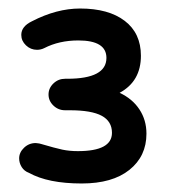

<svg xmlns="http://www.w3.org/2000/svg" viewBox="-20 -720 401 451"><path d="M48 -314Q37 -318 31 -327.5Q25 -337 25 -348Q25 -362 36.5 -373Q48 -384 64 -384L72 -383L76 -382Q110 -372 126.5 -368.5Q143 -365 163 -365Q243 -365 243 -408Q243 -435 219 -448Q195 -461 144 -461H133Q117 -461 105.5 -472Q94 -483 94 -498Q94 -513 105.5 -524Q117 -535 133 -535H138Q230 -535 230 -584Q230 -625 164 -625Q119 -625 84 -607Q76 -603 67 -603Q52 -603 41 -613.5Q30 -624 30 -638Q30 -658 55 -670Q113 -700 168 -700Q235 -700 273 -671Q311 -642 311 -589Q311 -529 261 -502Q291 -488 307.5 -463Q324 -438 324 -406Q324 -353 284 -321Q244 -289 172 -289Q93 -289 48 -314Z"/></svg>

Font: 寒蝉全圆体 Bold
Style: Regular
Weight: 700
Designer: Warren2060
      Designed by Motoya company      

      [Varela Round]
      Joe Prince(Latin component); Avraham Cornf
Foundry: ChillType
Version: Version 3.200